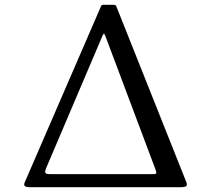

<svg xmlns="http://www.w3.org/2000/svg" viewBox="-20 -785 900 805"><path d="M734 0C749 0 758.1 -1.7 761.2 -5C764.4 -8.3 764.3 -14 761 -22L467.5 -759C466.2 -763 461.8 -765 454.5 -765H414.5C408.8 -765 405.3 -763.3 404 -760L83.5 -20C80.5 -13 80.8 -7.9 84.2 -4.8C87.8 -1.6 95.7 0 108 0ZM624 -55H188.5C177.5 -55 171.3 -57 170 -61C168.7 -65 169.7 -71 173 -79L408 -631C411.7 -639.7 414.3 -643.8 416 -643.5C417.7 -643.2 420.3 -638 424 -628L632.5 -73C634.2 -68.3 635.2 -64.2 635.5 -60.5C635.8 -56.8 632 -55 624 -55Z"/></svg>

Font: Besley*
Style: Regular
Weight: 400
Designer: Owen Earl
Foundry: indestructible type*
Version: Version 3.000; ttfautohint (v1.8.3)